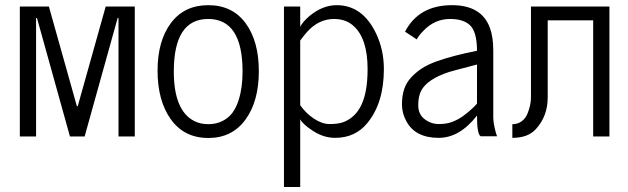

<svg xmlns="http://www.w3.org/2000/svg" viewBox="-20 -541 2489 761"><path d="M58.6 0V-515.1H173.8L284.7 -120.1H288.1L398.9 -515.1H514.2V0H449.7V-469.7H446.3L315.4 0H257.3L126.5 -469.7H123V0Z M805.7 5.9Q709.5 5.9 656.2 -69.3Q604.5 -143.1 604.5 -261Q604.5 -378.9 657.5 -449.7Q710.4 -520.5 805.7 -520.5Q900.9 -520.5 953.4 -449.2Q1005.9 -377.9 1005.9 -258.8Q1005.9 -139.6 952.9 -66.9Q899.9 5.9 805.7 5.9ZM668.9 -257.8Q668.9 -103 749.5 -61.5Q773.9 -48.8 805.7 -48.8Q837.4 -48.8 862.1 -61.5Q886.7 -74.2 901.4 -94.2Q916 -114.3 925.3 -142.6Q941.4 -191.9 941.4 -257.3Q941.4 -465.8 805.2 -465.8Q668.9 -465.8 668.9 -257.8Z M1105.5 200.2V-515.1H1169.9V-435.1Q1181.6 -457 1208.5 -479Q1259.3 -520.5 1314.5 -520.5Q1417 -520.5 1470.7 -408.2Q1501.5 -343.8 1501.5 -267.1Q1501.5 -132.3 1435.5 -52.7Q1387.7 5.4 1308.1 5.4Q1263.2 5.4 1221.2 -21.7Q1179.2 -48.8 1169.9 -68.4V200.2ZM1169.9 -124Q1192.4 -91.8 1224.6 -70.6Q1256.8 -49.3 1285.9 -49.3Q1314.9 -49.3 1334.7 -54.9Q1354.5 -60.5 1373.8 -75.4Q1393.1 -90.3 1406.7 -114.3Q1437 -167 1437 -267.1Q1437 -389.2 1380.4 -439Q1350.1 -465.8 1304.2 -465.8Q1242.7 -465.8 1196.8 -414.1Q1185.1 -400.9 1169.9 -380.4Z M1711.9 -298.3Q1776.9 -321.3 1870.6 -339.8Q1870.6 -417 1840.8 -442.9Q1814.5 -465.8 1764.2 -465.8Q1702.6 -465.8 1658.2 -418.9Q1639.2 -399.9 1631.8 -384.8L1585.4 -415.5Q1640.1 -520.5 1771.5 -520.5Q1889.2 -520.5 1921.9 -430.2Q1935.1 -393.6 1935.1 -341.3V-73.2Q1935.1 -59.1 1940.4 -34.7Q1945.8 -10.3 1950.2 -1H1885.3Q1870.6 -8.3 1870.6 -83Q1801.8 5.4 1718.8 5.4Q1627 5.4 1591.3 -59.1Q1573.2 -91.8 1573.2 -126.7Q1573.2 -161.6 1582 -187.7Q1590.8 -213.9 1609.6 -234.1Q1628.4 -254.4 1652.3 -270Q1676.3 -285.6 1711.9 -298.3ZM1649.9 -182.6Q1637.7 -160.2 1637.7 -124Q1637.7 -87.9 1663.1 -68.6Q1688.5 -49.3 1719.5 -49.3Q1750.5 -49.3 1774.2 -58.6Q1797.9 -67.9 1817.4 -82.5Q1853 -109.4 1870.6 -130.4V-285.2Q1777.8 -261.2 1760.7 -255.9Q1674.8 -228 1649.9 -182.6Z M2010.7 -48.8Q2032.2 -48.8 2047.9 -60.5Q2063.5 -72.3 2070.8 -90.8Q2084.5 -125 2084.5 -155.3V-515.1H2395.5V0H2331.1V-460.4H2150.9V-155.3Q2150.9 -80.1 2103.5 -28.8Q2072.3 5.4 2010.7 5.4Z"/></svg>

Font: News Cycle
Style: Regular
Weight: 500
Version: Version 0.5.2